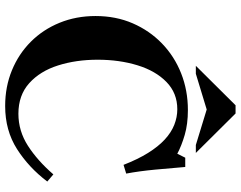

<svg xmlns="http://www.w3.org/2000/svg" viewBox="-112 -788 910 725"><g transform="rotate(90 342.5 -425.0)"><path d="M409 -40Q474 -40 530 -76Q586 -112 638 -172L665 -149Q612 -79 542 -34.5Q472 10 380 10H379Q307 10 245 -15.5Q183 -41 137 -87Q91 -133 65.5 -195.5Q40 -258 40 -331Q40 -408 67.5 -471.5Q95 -535 143.5 -582Q192 -629 256.5 -654.5Q321 -680 395 -680Q448 -680 489 -668Q530 -656 560 -640L575 -670H610Q614 -619 620 -556.5Q626 -494 635 -447L602 -437Q581 -491 557 -529.5Q533 -568 506.5 -592.5Q480 -617 451 -628.5Q422 -640 392 -640Q331 -640 289 -599Q247 -558 226 -489.5Q205 -421 205 -339Q205 -258 226.5 -190Q248 -122 293.5 -81Q339 -40 409 -40ZM527 -710 393 -751 258 -710H228L377 -860H408L557 -710Z"/></g></svg>

Font: Brygada 1918
Style: Bold
Weight: 700
Designer: Mateusz Machalski | Borys Kosmynka | Przemek Hoffer
Foundry: NIEPODLEGLA 2018
Version: Version 3.006